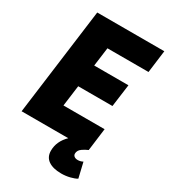

<svg xmlns="http://www.w3.org/2000/svg" viewBox="-237 -889 1066 1214"><g transform="rotate(30 296.5 -282.0)"><path d="M491.2 0Q477.5 6.3 470 10.3Q462.4 14.2 450.4 22.5Q438.5 30.8 432.6 40.8Q426.8 50.8 426.8 63Q426.8 75.2 436.5 82.5Q446.3 89.8 461.9 89.8Q481.9 89.8 499 80.1L524.9 189.9Q507.3 200.7 476.6 208.3Q445.8 215.8 414.1 215.8Q354 215.8 320.1 192.4Q286.1 168.9 286.1 123Q286.1 54.2 341.8 0H1L103 -779.8H592.8L571.8 -616.2H272L253.9 -480H503.9L481.9 -315.9H231.9L211.9 -164.1H512.2Z"/></g></svg>

Font: Cooper Hewitt
Style: Heavy Italic
Weight: 714
Designer: Village Type and Design LLC
Foundry: Cooper Hewitt Smithsonian Design Museum
Version: 1.000